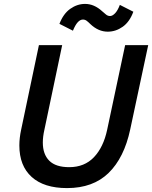

<svg xmlns="http://www.w3.org/2000/svg" viewBox="-20 -946 778 982"><path d="M88 -282 179 -715H298L207 -282Q199 -247 199 -217Q199 -157 232 -124Q265 -91 334 -91Q412 -91 460.5 -142Q509 -193 528 -282L620 -715H738L646 -284Q615 -139 535.5 -61.5Q456 16 323 16Q205 16 142 -41Q79 -98 79 -202Q79 -240 88 -282ZM415 -926Q462 -926 503 -888Q514 -878 523 -871Q532 -864 543 -864Q555 -864 568.5 -878Q582 -892 593 -921L662 -886Q643 -834 607.5 -809Q572 -784 531 -784Q483 -784 442 -823Q432 -833 423.5 -839.5Q415 -846 404 -846Q376 -846 353 -789L284 -824Q304 -876 339.5 -901Q375 -926 415 -926Z"/></svg>

Font: Wix Madefor Text SemiBold
Style: Italic
Weight: 600
Italic angle: -12°
Designer: Dalton Maag Ltd
Foundry: Dalton Maag Ltd
Version: Version 3.100